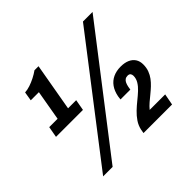

<svg xmlns="http://www.w3.org/2000/svg" viewBox="-167 -895 1103 1103"><g transform="rotate(-45 384.5 -343.5)"><path d="M87 12 634 -699H712L164 12ZM56 -340 68 -407H136L168 -591H102L111 -646Q131 -647 153.5 -654.5Q176 -662 198.5 -673.5Q221 -685 239 -698H272L221 -407H287L275 -340ZM427 0 431 -24Q437 -52 453 -75.5Q469 -99 490 -119Q511 -139 533.5 -157Q556 -175 575.5 -193Q595 -211 607 -231Q619 -251 619 -273Q619 -284 613.5 -291Q608 -298 595 -298Q583 -298 574.5 -292Q566 -286 561 -275Q556 -264 553 -249L550 -230H470Q471 -236 471.5 -242Q472 -248 473 -253Q480 -289 497.5 -313.5Q515 -338 542 -350.5Q569 -363 604 -363Q636 -363 658.5 -353Q681 -343 693 -324.5Q705 -306 705 -280Q705 -253 697 -231.5Q689 -210 676 -192.5Q663 -175 646.5 -159.5Q630 -144 612 -129.5Q594 -115 577 -100.5Q560 -86 546 -69H672L659 0Z"/></g></svg>

Font: Archivo Condensed ExtraBold
Style: Italic
Weight: 800
Width: 3
Italic angle: -10°
Designer: Hector Gatti
Foundry: Omnibus-Type
Version: Version 2.001